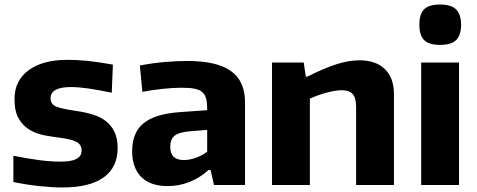

<svg xmlns="http://www.w3.org/2000/svg" viewBox="-20 -816 2106 847"><path d="M255 11Q210 11 153.5 5Q97 -1 39 -13V-129Q99 -117 150 -110Q201 -103 247 -103Q295 -103 317.5 -115Q340 -127 340 -152Q340 -178 317.5 -190Q295 -202 247 -208Q214 -212 178.5 -218.5Q143 -225 113 -242Q83 -259 63.5 -291Q44 -323 44 -379Q44 -460 106 -506Q168 -552 277 -552Q298 -552 319.5 -551Q341 -550 365 -547.5Q389 -545 416.5 -541Q444 -537 478 -531L473 -407Q416 -419 371 -425.5Q326 -432 294 -432Q203 -432 203 -383Q203 -355 230 -345Q257 -335 314 -327Q356 -321 390 -310.5Q424 -300 448 -281Q472 -262 485.5 -233Q499 -204 499 -163Q499 -78 437.5 -33.5Q376 11 255 11Z M720 5Q643 5 603 -35.5Q563 -76 563 -149Q563 -231 613 -272Q663 -313 769 -321L894 -330V-336Q894 -363 889.5 -380.5Q885 -398 873 -409Q861 -420 839 -424.5Q817 -429 781 -429Q744 -429 697.5 -424Q651 -419 608 -411L597 -527Q654 -538 706.5 -542.5Q759 -547 807 -547Q937 -547 999 -502.5Q1061 -458 1061 -364V0H924L909 -66H900Q860 -30 814 -12.5Q768 5 720 5ZM791 -110Q817 -110 845.5 -120.5Q874 -131 894 -147V-243L820 -237Q770 -233 750.5 -217.5Q731 -202 731 -168Q731 -110 791 -110Z M1180 -540H1320L1329 -478H1336Q1411 -516 1465.5 -533Q1520 -550 1566 -550Q1638 -550 1678 -511Q1718 -472 1718 -400V0H1551V-344Q1551 -384 1536 -401Q1521 -418 1489 -418Q1461 -418 1423 -408Q1385 -398 1347 -381V0H1180Z M1921 -618Q1872 -618 1851 -639Q1830 -660 1830 -707Q1830 -754 1851 -775Q1872 -796 1921 -796Q1971 -796 1992.5 -774Q2014 -752 2014 -707Q2014 -662 1993 -640Q1972 -618 1921 -618ZM1838 -540H2005V0H1838Z"/></svg>

Font: Encode Sans Normal
Style: Bold
Weight: 700
Designer: Pablo Impallari, Andres Torresi
Foundry: Pablo Impallari, Andres Torresi
Version: Version 1.000; ttfautohint (v1.00) -l 8 -r 50 -G 200 -x 14 -